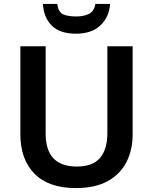

<svg xmlns="http://www.w3.org/2000/svg" viewBox="-20 -950 781 980"><path d="M657 -264Q657 -184 625 -122Q593 -60 529 -25Q465 10 367 10Q228 10 156 -63.5Q84 -137 84 -264V-714H213V-268Q213 -100 372 -100Q454 -100 491 -144.5Q528 -189 528 -269V-714H657ZM542 -930Q537 -862 492 -820Q447 -778 368 -778Q286 -778 244.5 -819Q203 -860 199 -930H272Q278 -888 302 -877Q326 -866 370 -866Q406 -866 433 -878.5Q460 -891 467 -930Z"/></svg>

Font: Noto Sans Meetei Mayek SemiBold
Style: Regular
Weight: 600
Designer: Monotype Design Team and Neelakash Kshetrimayum
Foundry: Monotype Imaging Inc.
Version: Version 2.002; ttfautohint (v1.8.4.7-5d5b)